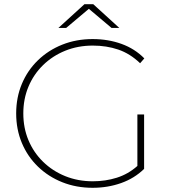

<svg xmlns="http://www.w3.org/2000/svg" viewBox="-20 -890 814 914"><path d="M421 4Q343 4 276.5 -22.5Q210 -49 160.5 -97Q111 -145 84 -209.5Q57 -274 57 -350Q57 -426 84 -490.5Q111 -555 160.5 -603Q210 -651 276.5 -677.5Q343 -704 421 -704Q495 -704 558.5 -681Q622 -658 667 -612L647 -589Q599 -635 543 -654Q487 -673 422 -673Q351 -673 290.5 -648.5Q230 -624 185 -580Q140 -536 115.5 -477.5Q91 -419 91 -350Q91 -281 115.5 -222.5Q140 -164 185 -120Q230 -76 290.5 -51.5Q351 -27 422 -27Q482 -27 536 -44Q590 -61 634 -100V-345H666V-86Q620 -41 556.5 -18.5Q493 4 421 4ZM258 -757 382 -870H424L548 -757H511L403 -848L295 -757Z"/></svg>

Font: Montserrat ExtraLight
Style: Regular
Weight: 200
Designer: Julieta Ulanovsky
Foundry: Julieta Ulanovsky
Version: Version 9.000; ttfautohint (v1.8.4.7-5d5b)